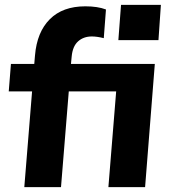

<svg xmlns="http://www.w3.org/2000/svg" viewBox="-20 -770 698 790"><path d="M478 -750H642L632 -605H467ZM272 -507H617L577 0H426L458 -394H263L231 0H80L112 -394H16L25 -507H121L124 -542Q132 -638 185 -691Q238 -744 331 -744Q382 -744 416 -731L407 -613Q379 -620 358 -620Q324 -620 301.5 -600Q279 -580 275 -538Z"/></svg>

Font: Muli ExtraBold
Style: Italic
Weight: 800
Italic angle: -4.541°
Designer: Vernon Adams
Foundry: Vernon Adams
Version: Version 2.000